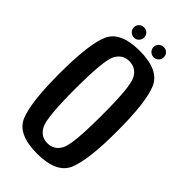

<svg xmlns="http://www.w3.org/2000/svg" viewBox="-241 -836 904 904"><g transform="rotate(45 211.0 -383.5)"><path d="M206 4.5Q77 4.5 45.5 -70.2Q14 -145 14 -337.5Q14 -529.5 45.5 -604.8Q77 -680 206 -680Q335 -680 366.8 -604.8Q398.5 -529.5 398.5 -337.5Q398.5 -145 366.8 -70.2Q335 4.5 206 4.5ZM206 -64.5Q251 -64.5 272.8 -106Q294.5 -147.5 294.5 -337.5Q295 -529 273 -570Q251 -611 206 -611Q161.5 -611 139.5 -570Q117.5 -529 117.5 -337.5Q117.5 -147.5 139.5 -106Q161.5 -64.5 206 -64.5ZM108 -739Q108 -753.5 118 -763Q128 -772.5 143.5 -772.5Q157 -772.5 166.8 -762.8Q176.5 -753 176.5 -739Q176.5 -725 166.8 -714.8Q157 -704.5 143.5 -704.5Q128 -704.5 118 -714.5Q108 -724.5 108 -739ZM239 -739Q239 -753 249.2 -762.8Q259.5 -772.5 274.5 -772.5Q288 -772.5 297.8 -762.8Q307.5 -753 307.5 -739Q307.5 -724.5 297.8 -714.5Q288 -704.5 274.5 -704.5Q259.5 -704.5 249.2 -714.5Q239 -724.5 239 -739Z"/></g></svg>

Font: Anybody Narrow Medium
Style: Regular
Weight: 500
Width: 3
Designer: Tyler Finck
Foundry: Etcetera Type Company
Version: Version 1.000; ttfautohint (v1.8)